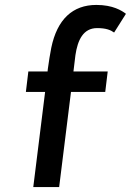

<svg xmlns="http://www.w3.org/2000/svg" viewBox="-20 -769 531 779"><path d="M491 -713C474 -726 438 -749 371 -749C275 -749 212 -691 188 -575C183 -548 178 -520 174 -489L173 -479H95L85 -396H163L115 -10H220L268 -396H407L417 -479H278L286 -545C295 -607 318 -655 374 -655C411 -655 429 -647 443 -637Z"/></svg>

Font: Bluebird
Style: LiNrwObl
Weight: 300
Designer: Jasper
Foundry: Cannot Into Space Fonts
Version: Version 0.98